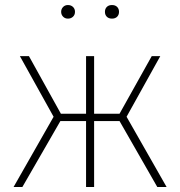

<svg xmlns="http://www.w3.org/2000/svg" viewBox="-20 -743 716 763"><path d="M483 -279 642 0H605L455 -262H354V0H322V-262H220L69 0H34L193 -279L59 -520H95L222 -291H322V-520H354V-291H455L583 -520H617ZM404.5 -715.5Q412 -723 425 -723Q438 -723 445.5 -715.5Q453 -708 453 -696Q453 -684 445.5 -676.5Q438 -669 425 -669Q412 -669 404.5 -676.5Q397 -684 397 -696Q397 -708 404.5 -715.5ZM230.5 -715Q238 -723 250 -723Q262 -723 270 -715.5Q278 -708 278 -696Q278 -684 270 -676.5Q262 -669 250 -669Q238 -669 230.5 -677Q223 -685 223 -696Q223 -707 230.5 -715Z"/></svg>

Font: FiraSans
Style: Regular
Weight: 200
Designer: Carrois Corporate & Edenspiekermann AG
Foundry: Carrois Corporate GbR & Edenspiekermann AG
Version: Version 3.106;PS 003.106;hotconv 1.0.70;makeotf.lib2.5.58329